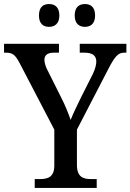

<svg xmlns="http://www.w3.org/2000/svg" viewBox="-23 -931 646 951"><path d="M398 -798C425 -798 448 -813 448 -854C448 -897 425 -911 398 -911C370 -911 347 -897 347 -854C347 -813 370 -798 398 -798ZM220 -798C247 -798 271 -813 271 -854C271 -897 247 -911 220 -911C192 -911 170 -897 170 -854C170 -813 192 -798 220 -798ZM149 0H456V-44H429C390 -44 358 -53 358 -115V-289L515 -592C546 -652 563 -670 591 -670H603V-714H372V-670H396C433 -670 454 -657 454 -626C454 -612 449 -590 437 -565L379 -450C358 -407 338 -366 327 -337C316 -368 302 -405 281 -446L213 -582C205 -596 197 -618 197 -635C197 -654 208 -670 243 -670H269V-714H-3V-670H9C42 -670 55 -655 75 -617L246 -289V-111C246 -53 213 -44 174 -44H149Z"/></svg>

Font: Noto Serif Armenian SemiCondensed Medium
Style: Regular
Weight: 500
Width: 4
Designer: Monotype Design Team
Foundry: Monotype Imaging Inc.
Version: Version 2.008